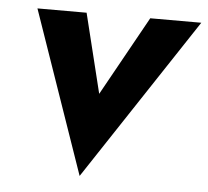

<svg xmlns="http://www.w3.org/2000/svg" viewBox="-43 -506 658 607"><g transform="rotate(5 286.0 -202.0)"><path d="M52 -460 231 56 572 -460H410L270 -208L208 -460Z"/></g></svg>

Font: Jost*
Style: Bold Italic
Weight: 700
Italic angle: -10°
Version: Version 3.7